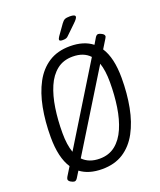

<svg xmlns="http://www.w3.org/2000/svg" viewBox="-159 -963 902 1080"><g transform="rotate(-20 292.0 -423.0)"><path d="M98 18Q90 18 77 10.5Q64 3 64 -7Q64 -10 65.5 -13.5Q67 -17 69 -21L101 -73Q57 -139 57 -262Q57 -356 72.5 -436.5Q88 -517 120.5 -577.5Q153 -638 205.5 -672Q258 -706 333 -706Q415 -706 466 -666L488 -703Q496 -716 506 -716Q514 -716 527.5 -708.5Q541 -701 541 -691Q541 -688 539 -684.5Q537 -681 535 -677L503 -625Q546 -560 546 -439Q546 -346 530.5 -265Q515 -184 482 -123Q449 -62 396.5 -28Q344 6 269 6Q189 6 139 -32L116 5Q108 18 98 18ZM127 -261Q127 -190 144 -143L429 -607Q393 -646 327 -646Q271 -646 232.5 -615.5Q194 -585 171 -531.5Q148 -478 137.5 -408.5Q127 -339 127 -261ZM276 -54Q331 -54 369.5 -84.5Q408 -115 431.5 -169Q455 -223 465.5 -292.5Q476 -362 476 -439Q476 -509 460 -555L175 -92Q212 -54 276 -54ZM308 -752Q288 -752 288 -761Q288 -767 296 -779L340 -841Q350 -855 360 -859.5Q370 -864 390 -864Q422 -864 422 -851Q422 -841 399 -819L343 -765Q336 -757 328 -754.5Q320 -752 308 -752Z"/></g></svg>

Font: Asap Condensed Condensed Light
Style: Italic
Weight: 300
Width: 3
Italic angle: -6°
Designer: Pablo Cosgaya
Foundry: Omnibus-Type
Version: Version 3.001; ttfautohint (v1.8.4.7-5d5b)